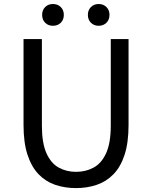

<svg xmlns="http://www.w3.org/2000/svg" viewBox="-20 -929 761 962"><path d="M360.8 13.4Q304.7 13.4 256.8 -2.9Q208.8 -19.2 173.2 -56.1Q137.7 -93 117.8 -153.8Q97.9 -214.5 97.9 -302.4V-733.4H189.9V-299.9Q189.9 -212.2 212.7 -161.4Q235.5 -110.5 274.3 -89.3Q313.1 -68 360.8 -68Q409.8 -68 449 -89.3Q488.3 -110.5 511.7 -161.4Q535 -212.2 535 -299.9V-733.4H624.1V-302.4Q624.1 -214.5 604.3 -153.8Q584.6 -93 548.6 -56.1Q512.7 -19.2 464.6 -2.9Q416.5 13.4 360.8 13.4ZM245.1 -799.8Q221.5 -799.8 206.3 -815Q191.1 -830.1 191.1 -854.6Q191.1 -878.6 206.3 -893.7Q221.5 -908.9 245.1 -908.9Q269.3 -908.9 284.5 -893.7Q299.8 -878.6 299.8 -854.6Q299.8 -830.1 284.5 -815Q269.3 -799.8 245.1 -799.8ZM474.6 -799.8Q451 -799.8 435.7 -815Q420.3 -830.1 420.3 -854.6Q420.3 -878.6 435.7 -893.7Q451 -908.9 474.6 -908.9Q497.8 -908.9 513.2 -893.7Q528.6 -878.6 528.6 -854.6Q528.6 -830.1 513.2 -815Q497.8 -799.8 474.6 -799.8Z"/></svg>

Font: Noto Sans TC
Style: Regular
Weight: 100
Designer: Ryoko NISHIZUKA 西塚涼子 (kana, bopomofo & ideographs); Paul D. Hunt (Latin, Greek & Cyrillic); Sandoll Communications 산돌커뮤니
Foundry: Adobe
Version: Version 2.004;hotconv 1.0.118;makeotfexe 2.5.65603